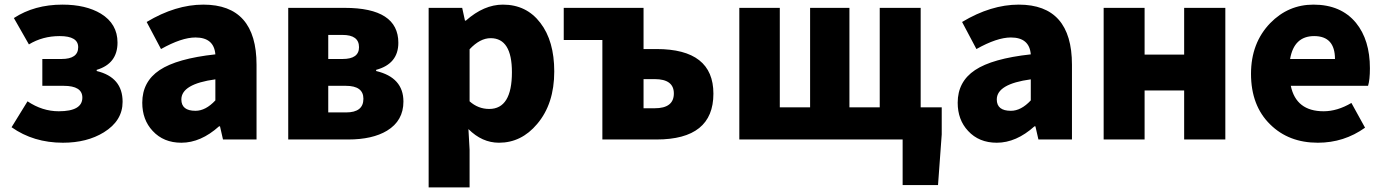

<svg xmlns="http://www.w3.org/2000/svg" viewBox="-20 -603 5984 830"><path d="M30 -53 99 -165Q163 -122 234 -122Q336 -122 336 -181Q336 -232 255 -232H163V-348H246Q318 -348 318 -399Q318 -447 238 -447Q164 -447 105 -411L40 -525Q129 -583 250 -583Q351 -583 416 -544Q488 -500 488 -419Q488 -328 398 -301V-296Q510 -269 510 -163Q510 -81 429 -31Q356 14 252 14Q125 14 30 -53Z M640 -37Q595 -85 595 -159Q595 -250 670 -300Q745 -350 911 -368Q905 -441 825 -441Q765 -441 676 -391L614 -508Q739 -583 859 -583Q1089 -583 1089 -323V0H944L931 -57H927Q848 14 764 14Q687 14 640 -37ZM911 -169V-260Q764 -240 764 -173Q764 -124 825 -124Q869 -124 911 -169Z M1226 -569H1470Q1702 -569 1702 -418Q1702 -327 1606 -301V-296Q1724 -268 1724 -164Q1724 -81 1653 -38Q1590 0 1485 0H1226ZM1461 -348Q1532 -348 1532 -399Q1532 -452 1461 -452H1399V-348ZM1476 -117Q1551 -117 1551 -176Q1551 -232 1475 -232H1399V-117Z M1833 -569H1978L1990 -514H1994Q2072 -583 2154 -583Q2256 -583 2316 -504Q2376 -426 2376 -294Q2376 -154 2302 -67Q2234 14 2137 14Q2064 14 2005 -45L2010 44V207H1833ZM2193 -291Q2193 -438 2101 -438Q2055 -438 2010 -390V-165Q2047 -132 2095 -132Q2193 -132 2193 -291Z M2584 -430H2417V-569H2762V-391H2818Q3064 -391 3064 -198Q3064 0 2818 0H2584ZM2810 -135Q2893 -135 2893 -199Q2893 -261 2810 -261H2762V-135Z M4051 -139V-22L4035 197H3882V0H3176V-569H3351V-139H3482V-569H3652V-139H3783V-569H3960V-139Z M4165 -37Q4120 -85 4120 -159Q4120 -250 4195 -300Q4270 -350 4436 -368Q4430 -441 4350 -441Q4290 -441 4201 -391L4139 -508Q4264 -583 4384 -583Q4614 -583 4614 -323V0H4469L4456 -57H4452Q4373 14 4289 14Q4212 14 4165 -37ZM4436 -169V-260Q4289 -240 4289 -173Q4289 -124 4350 -124Q4394 -124 4436 -169Z M4751 -569H4928V-367H5099V-569H5277V0H5099V-212H4928V0H4751Z M5471 -65Q5388 -146 5388 -284Q5388 -417 5471 -503Q5549 -583 5658 -583Q5777 -583 5842 -504Q5902 -430 5902 -308Q5902 -258 5894 -232H5560Q5583 -122 5702 -122Q5761 -122 5822 -158L5881 -51Q5790 14 5677 14Q5551 14 5471 -65ZM5751 -348Q5751 -447 5661 -447Q5574 -447 5557 -348Z"/></svg>

Font: Source Han Sans CN Heavy
Style: Bold
Weight: 900
Designer: Ryoko NISHIZUKA (kana & ideographs); Paul D. Hunt (Latin, Greek & Cyrillic); Wenlong ZHANG (bopomofo); Sandoll Communica
Foundry: Adobe Systems Incorporated
Version: Version 1.000;PS 1;hotconv 1.0.78;makeotf.lib2.5.61930